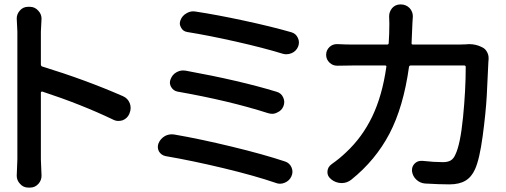

<svg xmlns="http://www.w3.org/2000/svg" viewBox="-20 -813 2289 869"><path d="M536.1 -377.9Q558.6 -368.2 567.4 -345.7Q571.3 -335 571.3 -324.2Q571.3 -312.5 566.4 -300.8L565.4 -297.9Q556.6 -277.3 535.2 -268.6Q525.4 -265.6 515.6 -265.6Q503.9 -265.6 492.2 -271.5Q347.7 -340.8 171.9 -398.4Q169.9 -399.4 167.5 -397.9Q165 -396.5 165 -393.6V-91.8L168 -17.6Q168 2.9 154.3 18.6Q138.7 36.1 116.2 36.1H108.4Q85 36.1 70.3 18.6Q55.7 2.9 55.7 -17.6L58.6 -91.8V-669.9L55.7 -729.5Q55.7 -749 69.3 -764.6Q84 -782.2 107.4 -782.2H115.2Q137.7 -782.2 153.3 -764.6Q168 -749 168 -728.5L165 -669.9V-521.5Q165 -513.7 171.9 -511.7Q366.2 -452.1 536.1 -377.9Z M828.1 -668Q808.6 -670.9 799.8 -687.5Q793.9 -697.3 793.9 -707Q793.9 -713.9 796.9 -721.7Q804.7 -742.2 824.2 -752.9Q838.9 -761.7 854.5 -761.7Q859.4 -761.7 865.2 -760.7Q961.9 -746.1 1086.4 -719.2Q1210.9 -692.4 1298.8 -667Q1319.3 -661.1 1328.1 -641.6Q1333 -631.8 1333 -621.1Q1333 -611.3 1329.1 -601.6Q1320.3 -581.1 1299.8 -572.3Q1288.1 -567.4 1275.4 -567.4Q1266.6 -567.4 1257.8 -570.3Q1171.9 -596.7 1048.8 -624.5Q925.8 -652.3 828.1 -668ZM783.2 -398.4Q764.6 -402.3 754.9 -418.9Q749 -428.7 749 -439.5Q749 -447.3 752 -454.1Q759.8 -475.6 779.3 -486.3Q793.9 -494.1 808.6 -494.1Q814.5 -494.1 820.3 -493.2Q1066.4 -448.2 1232.4 -397.5Q1252.9 -391.6 1261.7 -372.1Q1266.6 -361.3 1266.6 -351.6Q1266.6 -341.8 1262.7 -332Q1254.9 -312.5 1234.4 -303.7Q1223.6 -297.9 1211.9 -297.9Q1203.1 -297.9 1193.4 -300.8Q1016.6 -357.4 783.2 -398.4ZM729.5 -106.4Q710 -110.4 699.2 -127.9Q694.3 -137.7 694.3 -147.5Q694.3 -156.2 697.3 -164.1Q706.1 -185.5 726.6 -197.3Q741.2 -205.1 757.8 -205.1Q763.7 -205.1 769.5 -204.1Q887.7 -183.6 1030.8 -148.9Q1173.8 -114.3 1270.5 -82Q1291 -75.2 1299.8 -54.7Q1303.7 -44.9 1303.7 -35.2Q1303.7 -25.4 1298.8 -14.6Q1290 4.9 1269.5 13.7Q1258.8 18.6 1247.1 18.6Q1237.3 18.6 1227.5 14.6Q1133.8 -17.6 991.7 -51.8Q849.6 -85.9 729.5 -106.4Z M2088.9 -612.3Q2095.7 -613.3 2102.5 -613.3Q2134.8 -613.3 2161.1 -599.6Q2176.8 -592.8 2184.6 -577.1Q2191.4 -564.5 2191.4 -550.8Q2191.4 -547.9 2191.4 -544.9Q2190.4 -538.1 2190.4 -532.2Q2187.5 -458 2183.1 -379.9Q2178.7 -301.8 2164.6 -196.8Q2150.4 -91.8 2129.9 -46.9Q2114.3 -11.7 2086.4 4.9Q2058.6 21.5 2013.7 21.5Q1970.7 21.5 1903.3 17.6Q1880.9 15.6 1864.3 0Q1847.7 -15.6 1844.7 -38.1Q1844.7 -41 1844.7 -43.9Q1844.7 -60.5 1856.9 -72.8Q1869.1 -85 1886.7 -85Q1888.7 -85 1891.6 -85Q1945.3 -79.1 1984.4 -79.1Q2006.8 -79.1 2020 -86.9Q2033.2 -94.7 2041 -113.3Q2063.5 -159.2 2075.7 -282.2Q2087.9 -405.3 2087.9 -509.8Q2087.9 -516.6 2081.1 -516.6H1838.9Q1832 -516.6 1831.1 -509.8Q1805.7 -328.1 1742.7 -208Q1679.7 -87.9 1570.3 0Q1550.8 15.6 1526.4 15.6Q1525.4 15.6 1524.4 15.6Q1499 14.6 1479.5 -1L1476.6 -3.9Q1461.9 -15.6 1461.9 -34.2Q1461.9 -56.6 1481.4 -70.3Q1517.6 -95.7 1546.9 -124Q1620.1 -192.4 1665 -286.1Q1710 -379.9 1728.5 -509.8Q1730.5 -516.6 1722.7 -516.6H1578.1Q1542 -516.6 1507.8 -515.6Q1506.8 -515.6 1505.9 -515.6Q1486.3 -515.6 1471.7 -529.3Q1456.1 -543.9 1456.1 -564.9Q1456.1 -585.9 1471.7 -600.6Q1485.4 -613.3 1504.9 -613.3Q1505.9 -613.3 1507.8 -613.3Q1547.9 -611.3 1578.1 -611.3H1731.4Q1739.3 -611.3 1739.3 -618.2Q1742.2 -660.2 1742.2 -706.1L1741.2 -739.3Q1741.2 -759.8 1754.9 -776.4Q1769.5 -793 1793 -793H1793.9Q1817.4 -793 1834 -776.4Q1848.6 -759.8 1848.6 -739.3L1846.7 -709Q1845.7 -672.9 1842.8 -618.2Q1841.8 -611.3 1849.6 -611.3H2057.6Q2073.2 -611.3 2088.9 -612.3Z"/></svg>

Font: Gen Jyuu Gothic P Medium
Style: Regular
Weight: 500
Designer: [Source Han Sans]
Ryoko NISHIZUKA  (kana & ideographs); Paul D. Hunt (Latin, Greek & Cyrillic); Wenlong ZHANG  (bopomofo
Version: Version 1.002.20150607